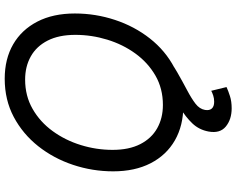

<svg xmlns="http://www.w3.org/2000/svg" viewBox="-113 -664 989 803"><g transform="rotate(-90 381.5 -262.5)"><path d="M340.8 9.8Q257.8 9.8 196 -25.6Q134.3 -61 100.3 -127Q66.4 -192.9 66.4 -283.7Q66.4 -370.1 93.5 -451.4Q120.6 -532.7 171.6 -597.2Q222.7 -661.6 293.9 -699.5Q365.2 -737.3 453.6 -737.3Q536.6 -737.3 597.7 -701.9Q658.7 -666.5 692.6 -600.8Q726.6 -535.2 726.6 -443.8Q726.6 -357.4 699.7 -276.1Q672.9 -194.8 622.1 -130.1Q571.3 -65.4 500 -27.8Q428.7 9.8 340.8 9.8ZM344.2 -75.7Q412.6 -75.7 466.8 -106.9Q521 -138.2 559.1 -190.7Q597.2 -243.2 617.2 -308.6Q637.2 -374 637.2 -441.9Q637.2 -510.7 613.3 -557.6Q589.4 -604.5 547.1 -628.2Q504.9 -651.9 450.2 -651.9Q381.8 -651.9 327.4 -620.6Q272.9 -589.4 234.6 -536.6Q196.3 -483.9 176.3 -418.9Q156.2 -354 156.2 -286.1Q156.2 -217.3 180.2 -170.4Q204.1 -123.5 246.6 -99.6Q289.1 -75.7 344.2 -75.7ZM330.1 211.9Q283.7 211.9 253.9 187.5Q224.1 163.1 232.9 115.2Q240.2 75.7 266.8 47.6Q293.5 19.5 332.3 -3.9Q371.1 -27.3 416.3 -51.8Q461.4 -76.2 506.1 -107.7Q550.8 -139.2 588.9 -183.8Q627 -228.5 652.3 -292Q677.7 -355.5 682.6 -443.8H726.6Q721.2 -347.2 697.8 -276.4Q674.3 -205.6 639.2 -156Q604 -106.4 562.7 -72.8Q521.5 -39.1 481 -15.9Q440.4 7.3 406 25.4Q371.6 43.5 349.4 60.5Q327.1 77.6 323.2 100.6Q320.3 119.1 329.1 128.9Q337.9 138.7 357.4 138.7Q371.6 138.7 383.3 134.8Q395 130.9 403.3 126.5L418.9 190.4Q402.8 197.8 380.9 204.8Q358.9 211.9 330.1 211.9Z"/></g></svg>

Font: Inter 16pt
Style: Italic
Weight: 400
Italic angle: -9.3988°
Version: Version 4.001;git-66647c0bb